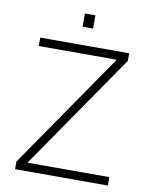

<svg xmlns="http://www.w3.org/2000/svg" viewBox="-93 -920 780 989"><g transform="rotate(10 297.5 -426.0)"><path d="M55 0V-40L473 -646H65V-690H530V-650L112 -44H540V0ZM270 -783V-852H325V-783Z"/></g></svg>

Font: Oxanium ExtraLight
Style: Regular
Weight: 200
Designer: Severin Meyer
Version: Version 2.000